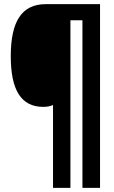

<svg xmlns="http://www.w3.org/2000/svg" viewBox="-20 -780 552 927"><path d="M463 127V-760H201C84 -760 32 -675 32 -509C32 -345 82 -264 189 -264C207 -264 223 -267 236 -273V127H320V-682H378V127Z"/></svg>

Font: Noto Sans Bengali ExtraCondensed Black
Style: Regular
Weight: 900
Width: 2
Designer: Joana Ranito - Universal Thirst; Jelle Bosma - Monotype Design Team
Foundry: Universal Thirst ehf.
Version: Version 3.000